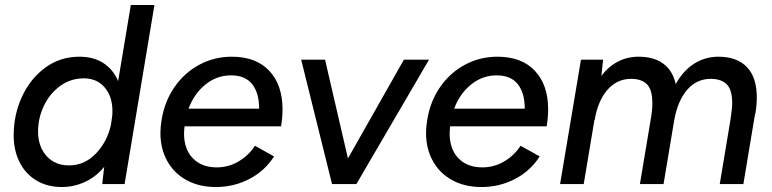

<svg xmlns="http://www.w3.org/2000/svg" viewBox="-20 -740 3105 772"><path d="M399 -69Q366 -29 321.5 -8.5Q277 12 229 12Q171 12 127 -14Q83 -40 59 -87.5Q35 -135 35 -196Q35 -279 68.5 -351.5Q102 -424 162 -468Q222 -512 299 -512Q356 -512 395.5 -486.5Q435 -461 455 -414L506 -720H601L481 0H391ZM257 -75Q320 -75 365.5 -122.5Q411 -170 426 -238L430 -265Q432 -279 432 -286Q434 -348 402.5 -386.5Q371 -425 317 -425Q264 -425 222 -394.5Q180 -364 156.5 -314.5Q133 -265 133 -212Q133 -151 167 -113Q201 -75 257 -75Z M625 -206Q625 -229 630 -259Q642 -333 682 -390.5Q722 -448 782 -480Q842 -512 912 -512Q1009 -512 1062.5 -455.5Q1116 -399 1116 -300Q1116 -268 1110 -232H722Q720 -212 720 -203Q720 -140 755.5 -103.5Q791 -67 851 -67Q899 -67 939.5 -91Q980 -115 1005 -154L1082 -111Q1044 -52 982 -20Q920 12 848 12Q781 12 730.5 -15.5Q680 -43 652.5 -92.5Q625 -142 625 -206ZM1022 -303Q1022 -366 994 -401.5Q966 -437 909 -437Q852 -437 806.5 -400.5Q761 -364 738 -303Z M1191 -500H1287L1379 -103L1604 -500H1705L1413 0H1315Z M1693 -206Q1693 -229 1698 -259Q1710 -333 1750 -390.5Q1790 -448 1850 -480Q1910 -512 1980 -512Q2077 -512 2130.5 -455.5Q2184 -399 2184 -300Q2184 -268 2178 -232H1790Q1788 -212 1788 -203Q1788 -140 1823.5 -103.5Q1859 -67 1919 -67Q1967 -67 2007.5 -91Q2048 -115 2073 -154L2150 -111Q2112 -52 2050 -20Q1988 12 1916 12Q1849 12 1798.5 -15.5Q1748 -43 1720.5 -92.5Q1693 -142 1693 -206ZM2090 -303Q2090 -366 2062 -401.5Q2034 -437 1977 -437Q1920 -437 1874.5 -400.5Q1829 -364 1806 -303Z M2316 -500H2405L2398 -435Q2427 -473 2465 -492.5Q2503 -512 2548 -512Q2609 -512 2647 -484Q2685 -456 2697 -402Q2727 -456 2771 -484Q2815 -512 2869 -512Q2943 -512 2983 -470.5Q3023 -429 3023 -348Q3023 -318 3017 -282H3016L2969 0H2874L2917 -258Q2924 -304 2924 -325Q2924 -380 2901.5 -401.5Q2879 -423 2838 -423Q2781 -423 2743 -379Q2705 -335 2691 -257L2648 0H2553L2596 -257Q2603 -295 2603 -325Q2603 -380 2581 -401.5Q2559 -423 2518 -423Q2461 -423 2422.5 -379Q2384 -335 2371 -257H2370L2327 0H2232Z"/></svg>

Font: Oak Sans Medium
Style: Italic
Weight: 500
Italic angle: -9.49998°
Foundry: Erik Kennedy, Walven
Version: Version 1.000